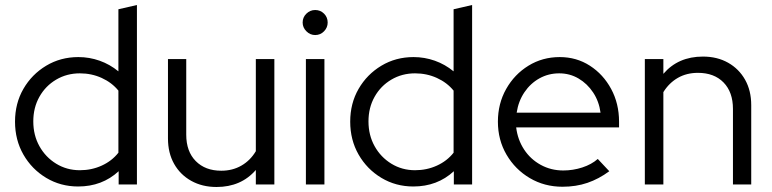

<svg xmlns="http://www.w3.org/2000/svg" viewBox="-20 -737 3082 767"><path d="M292 8Q222 8 164.5 -26.5Q107 -61 73.5 -119.5Q40 -178 40 -251Q40 -324 73.5 -382Q107 -440 164.5 -474.5Q222 -509 293 -509Q337 -509 378 -494.5Q419 -480 453 -452V-700L527 -717V0H454V-53Q388 8 292 8ZM299 -57Q346 -57 386.5 -75.5Q427 -94 453 -127V-375Q427 -407 386.5 -425.5Q346 -444 299 -444Q247 -444 204.5 -419Q162 -394 137.5 -350.5Q113 -307 113 -252Q113 -197 137.5 -153Q162 -109 204.5 -83Q247 -57 299 -57Z M845 10Q788 10 744 -14.5Q700 -39 675.5 -82.5Q651 -126 651 -184V-501H724V-199Q724 -132 762 -93.5Q800 -55 864 -55Q909 -55 944.5 -75.5Q980 -96 1002 -133V-501H1076V0H1002V-58Q943 10 845 10Z M1202 0V-501H1276V0ZM1239 -597Q1219 -597 1204 -612Q1189 -627 1189 -647Q1189 -668 1204 -682.5Q1219 -697 1239 -697Q1260 -697 1274.5 -682.5Q1289 -668 1289 -647Q1289 -627 1274.5 -612Q1260 -597 1239 -597Z M1631 8Q1561 8 1503.5 -26.5Q1446 -61 1412.5 -119.5Q1379 -178 1379 -251Q1379 -324 1412.5 -382Q1446 -440 1503.5 -474.5Q1561 -509 1632 -509Q1676 -509 1717 -494.5Q1758 -480 1792 -452V-700L1866 -717V0H1793V-53Q1727 8 1631 8ZM1638 -57Q1685 -57 1725.5 -75.5Q1766 -94 1792 -127V-375Q1766 -407 1725.5 -425.5Q1685 -444 1638 -444Q1586 -444 1543.5 -419Q1501 -394 1476.5 -350.5Q1452 -307 1452 -252Q1452 -197 1476.5 -153Q1501 -109 1543.5 -83Q1586 -57 1638 -57Z M2227 9Q2155 9 2096.5 -25.5Q2038 -60 2003.5 -119Q1969 -178 1969 -251Q1969 -323 2002 -381.5Q2035 -440 2091 -474.5Q2147 -509 2216 -509Q2283 -509 2336.5 -474.5Q2390 -440 2421.5 -381.5Q2453 -323 2453 -251V-228H2042Q2048 -179 2073.5 -140Q2099 -101 2140 -78.5Q2181 -56 2230 -56Q2269 -56 2306 -68Q2343 -80 2368 -102L2414 -53Q2372 -22 2326.5 -6.5Q2281 9 2227 9ZM2044 -287H2379Q2373 -332 2349.5 -367.5Q2326 -403 2291 -423.5Q2256 -444 2214 -444Q2171 -444 2135 -424Q2099 -404 2075 -368.5Q2051 -333 2044 -287Z M2556 0V-501H2630V-442Q2689 -511 2788 -511Q2845 -511 2888.5 -486.5Q2932 -462 2956.5 -418.5Q2981 -375 2981 -317V0H2908V-302Q2908 -369 2870.5 -407.5Q2833 -446 2768 -446Q2723 -446 2688 -426Q2653 -406 2630 -369V0Z"/></svg>

Font: Red Hat Display Variable
Style: Regular
Weight: 400
Designer: Pentagram, MCKL
Foundry: Pentagram, MCKL
Version: Version 1.021